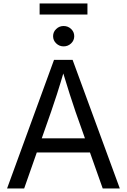

<svg xmlns="http://www.w3.org/2000/svg" viewBox="-20 -1066 718 1086"><path d="M20 0 285.6 -727.5H390.6L657.7 0H561L407.2 -434.1Q393.1 -475.1 374.3 -533.7Q355.5 -592.3 327.6 -684.1H348.1Q320.8 -591.3 301.8 -532.2Q282.7 -473.1 269 -434.1L116.7 0ZM154.8 -203.6V-283.7H522.9V-203.6ZM339.8 -803.7Q315.4 -803.7 297.9 -820.6Q280.3 -837.4 280.3 -861.3Q280.3 -885.3 297.9 -902.1Q315.4 -918.9 339.8 -918.9Q364.7 -918.9 382.3 -902.1Q399.9 -885.3 399.9 -861.3Q399.9 -837.4 382.3 -820.6Q364.7 -803.7 339.8 -803.7ZM474.6 -1046.4V-983.9H204.1V-1046.4Z"/></svg>

Font: Inter 20pt
Style: Regular
Weight: 400
Version: Version 4.001;git-66647c0bb